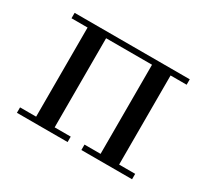

<svg xmlns="http://www.w3.org/2000/svg" viewBox="-97 -575 772 718"><g transform="rotate(30 289.5 -216.0)"><path d="M41 0V-23.4H110.4V-408.2H41V-431.6H538.1V-408.2H468.8V-23.4H538.1V0H319.3V-23.4H388.7V-408.2H190.4V-23.4H259.8V0Z"/></g></svg>

Font: Theano Didot
Style: Regular
Weight: 400
Designer: Alexey Kryukov
Version: Version 2.0